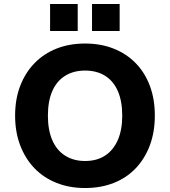

<svg xmlns="http://www.w3.org/2000/svg" viewBox="-20 -935 856 966"><path d="M408 11Q329 11 264 -15Q199 -41 153 -89Q107 -137 81.5 -204Q56 -271 56 -353Q56 -436 81.5 -502.5Q107 -569 153.5 -617Q200 -665 264.5 -690.5Q329 -716 408 -716Q487 -716 551.5 -690.5Q616 -665 662.5 -617.5Q709 -570 734 -503Q759 -436 759 -354Q759 -271 734 -204Q709 -137 663 -88.5Q617 -40 552 -14.5Q487 11 408 11ZM408 -125Q467 -125 508.5 -152Q550 -179 572.5 -230Q595 -281 595 -353Q595 -426 573 -476.5Q551 -527 509 -553.5Q467 -580 408 -580Q350 -580 307.5 -553.5Q265 -527 243 -476.5Q221 -426 221 -353Q221 -281 243 -230Q265 -179 307.5 -152Q350 -125 408 -125ZM443 -779V-915H582V-779ZM232 -779V-915H371V-779Z"/></svg>

Font: Nunito Sans 10pt ExtraBold
Style: Regular
Weight: 800
Designer: Vernon Adams
Foundry: Vernon Adams
Version: Version 3.101;gftools[0.9.27]